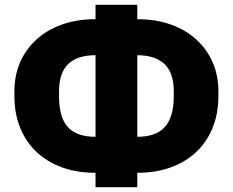

<svg xmlns="http://www.w3.org/2000/svg" viewBox="-20 -750 970 800"><path d="M378 30V-30Q300 -30 237.5 -53Q175 -76 131 -118Q87 -160 63.5 -219Q40 -278 40 -350V-370Q40 -435 63.5 -489.5Q87 -544 131 -584.5Q175 -625 237.5 -647.5Q300 -670 378 -670V-730H552V-670Q630 -670 692.5 -647.5Q755 -625 799 -584.5Q843 -544 866.5 -489.5Q890 -435 890 -370V-350Q890 -278 866.5 -219Q843 -160 799 -118Q755 -76 692.5 -53Q630 -30 552 -30V30ZM552 -180Q589 -180 617.5 -189.5Q646 -199 665 -219Q684 -239 694 -271.5Q704 -304 704 -350V-370Q704 -409 694 -437.5Q684 -466 664.5 -484Q645 -502 616.5 -511Q588 -520 552 -520ZM378 -180V-520Q341 -520 312.5 -511Q284 -502 265 -484Q246 -466 236 -437.5Q226 -409 226 -370V-350Q226 -304 235.5 -271.5Q245 -239 264 -219Q283 -199 311.5 -189.5Q340 -180 378 -180Z"/></svg>

Font: Golos Text VF
Style: Regular
Weight: 400
Designer: A.Korolkova, Vitaly Kuzmin
Foundry: ParaType Ltd
Version: Version 2.003